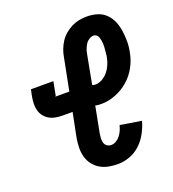

<svg xmlns="http://www.w3.org/2000/svg" viewBox="-128 -781 805 892"><g transform="rotate(-20 275.0 -335.0)"><path d="M304 12Q280 12 257.5 7.5Q235 3 216.5 -8Q198 -19 184.5 -36.5Q171 -54 165 -75.5Q159 -97 159.5 -120.5Q160 -144 164 -168L188 -288H139Q122 -288 105 -291Q88 -294 74 -302Q60 -310 50 -322.5Q40 -335 35.5 -351Q31 -367 31.5 -384Q32 -401 35 -419L42 -453H153L140 -386Q140 -385 138.5 -384.5Q137 -384 137 -383H138Q138 -382 139 -382H206L237 -540Q240 -559 247 -577.5Q254 -596 265 -613Q276 -630 292 -643.5Q308 -657 326 -666Q344 -675 363 -678.5Q382 -682 401 -682Q428 -682 452.5 -674.5Q477 -667 494.5 -649.5Q512 -632 521.5 -609Q531 -586 534.5 -560.5Q538 -535 538 -508.5Q538 -482 532 -455Q526 -421 508 -387.5Q490 -354 461 -329Q432 -304 397 -290.5Q362 -277 328 -277Q320 -277 312.5 -277.5Q305 -278 297 -280L272 -150Q270 -138 269.5 -127Q269 -116 272 -105.5Q275 -95 284 -88.5Q293 -82 305 -82Q317 -82 329 -89Q341 -96 349.5 -107Q358 -118 363.5 -130.5Q369 -143 372 -156L477 -139Q469 -110 454 -82Q439 -54 416 -32Q393 -10 363 1Q333 12 304 12ZM331 -371Q349 -371 366 -381Q383 -391 394.5 -405Q406 -419 413.5 -436.5Q421 -454 424 -471Q426 -479 426.5 -487.5Q427 -496 428 -504.5Q429 -513 429.5 -521.5Q430 -530 429.5 -538.5Q429 -547 427.5 -555Q426 -563 423.5 -570.5Q421 -578 414.5 -583Q408 -588 400 -588Q389 -588 378 -581Q367 -574 361 -564.5Q355 -555 350.5 -544Q346 -533 344 -522L316 -374Q319 -373 323 -372Q327 -371 331 -371Z"/></g></svg>

Font: Lode
Style: Bold Italic
Weight: 700
Italic angle: -11°
Monospace: yes
Designer: Belleve Invis
Foundry: Belleve Invis
Version: Version 29.2.0; ttfautohint (v1.8.3)